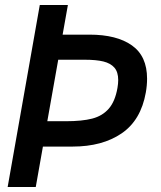

<svg xmlns="http://www.w3.org/2000/svg" viewBox="-20 -745 640 765"><path d="M138.5 -725H250.5L229.5 -607H336.5Q445 -607 505.5 -564.2Q566 -521.5 566 -431.5Q566 -404.5 561 -376.5Q541.5 -266 464.5 -213.5Q387.5 -161 269.5 -161H151L122.5 0H10.5ZM448 -394.5Q451 -412 451 -426Q451 -458 435.8 -475.5Q420.5 -493 392 -500Q363.5 -507 318.5 -507H212L168.5 -262H243Q307 -262 347.5 -272.5Q388 -283 413.2 -311.8Q438.5 -340.5 448 -394.5Z"/></svg>

Font: JuliaMono
Style: Bold Italic
Weight: 700
Italic angle: -9°
Monospace: yes
Designer: cormullion
Foundry: corm
Version: Version 0.057; ttfautohint (v1.8.4)